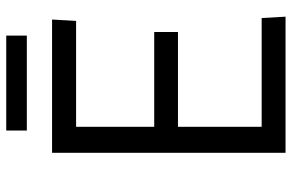

<svg xmlns="http://www.w3.org/2000/svg" viewBox="-182 -766 948 624"><g transform="rotate(-90 292.0 -454.0)"><path d="M107.4 -758.8H540.5L536.1 -680.7H191.9V-426.8H500V-349.6H191.9V-77.6H545.4L549.8 0H107.4ZM179.7 -907.7H488.3V-840.8H179.7Z"/></g></svg>

Font: Duru Sans
Style: Regular
Weight: 400
Designer: Onur Yazõcõgil
Foundry: Onur Yazõcõgil
Version: Version 1.001